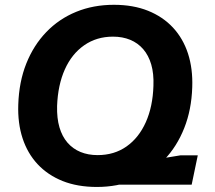

<svg xmlns="http://www.w3.org/2000/svg" viewBox="-20 -758 883 788"><path d="M367 -62.3 720 -120.4H791.7L766.6 0H355.6ZM377.6 9.3Q298 9.3 236.9 -15.1Q175.9 -39.6 134.4 -84.1Q92.9 -128.6 72.6 -190.6Q52.3 -252.7 55 -329Q58 -422.1 87.9 -497.1Q117.7 -572 169.9 -626.3Q222.1 -680.6 292.6 -709.4Q363 -738.3 447.4 -738.3Q526.3 -738.3 587.4 -713.9Q648.4 -689.4 689.9 -644.8Q731.4 -600.1 751.6 -538.1Q771.7 -476 769 -400Q766 -307.6 736.1 -232.3Q706.3 -157 654.4 -102.7Q602.6 -48.4 532.3 -19.6Q462 9.3 377.6 9.3ZM380.6 -121.4Q448.9 -121.4 499.4 -157Q549.9 -192.6 578.5 -256.6Q607.1 -320.6 609.7 -405.7Q611.7 -455.9 600.7 -493.4Q589.7 -530.9 567.7 -556.3Q545.7 -581.7 514.4 -594.6Q483 -607.6 443.6 -607.6Q376.3 -607.6 325.4 -572.1Q274.6 -536.7 246.1 -473.1Q217.6 -409.4 214.3 -323.3Q213 -272.9 224 -235.4Q235 -197.9 257.1 -172.4Q279.3 -147 310.5 -134.2Q341.7 -121.4 380.6 -121.4Z"/></svg>

Font: Mona Sans
Style: Italic
Weight: 200
Italic angle: -11.6951°
Designer: Deni Anggara
Foundry: GitHub
Version: Version 2.000